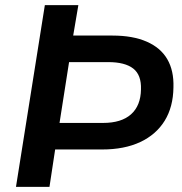

<svg xmlns="http://www.w3.org/2000/svg" viewBox="-20 -725 705 745"><path d="M42 0 154 -705H284L264 -587H417Q495 -587 549 -563.5Q603 -540 629 -495.5Q655 -451 653 -386Q652 -310 619 -256.5Q586 -203 524.5 -174Q463 -145 376 -145H194L172 0ZM211 -248H380Q451 -248 488.5 -281.5Q526 -315 527 -378Q529 -434 497 -459Q465 -484 400 -484H248Z"/></svg>

Font: Nunito Sans 11pt
Style: Bold Italic
Weight: 700
Italic angle: -9°
Version: Version 3.101;gftools[0.9.27]